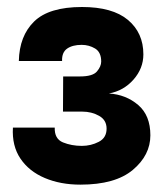

<svg xmlns="http://www.w3.org/2000/svg" viewBox="-20 -964 468 535"><path d="M204 -449.5Q148.5 -449.5 104.8 -468Q61 -486.5 37 -522Q13 -557.5 16 -608.5H132.5Q131.5 -577 155.5 -567.2Q179.5 -557.5 208 -557.5Q233.5 -557.5 255.2 -568.8Q277 -580 277 -605.5Q277 -629.5 256.2 -641.2Q235.5 -653 209 -653H155.5L156 -751H203Q238.5 -751 250.2 -765Q262 -779 262 -792.5Q262 -818.5 245 -828.8Q228 -839 207.5 -839Q182 -839 167 -828.5Q152 -818 153 -794H32.5Q34 -864 75.2 -904.2Q116.5 -944.5 208.5 -944.5Q293.5 -944.5 336.5 -908.5Q379.5 -872.5 379.5 -812.5Q379.5 -773.5 352 -742.2Q324.5 -711 283.5 -703.5Q331 -700.5 365 -671.5Q399 -642.5 399 -587Q399 -531.5 350 -490.5Q301 -449.5 204 -449.5Z"/></svg>

Font: Spline Sans
Style: Bold
Weight: 700
Designer: Eben Sorkin, Mirko Velimirovic
Foundry: Sorkin Type
Version: Version 1.000; ttfautohint (v1.8.3)